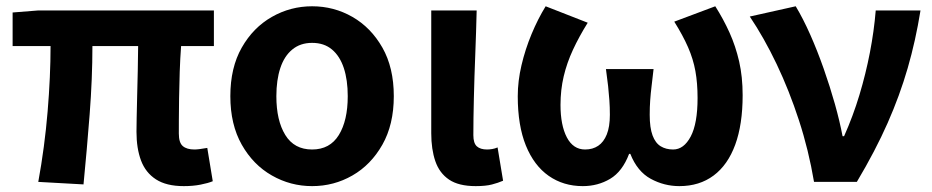

<svg xmlns="http://www.w3.org/2000/svg" viewBox="-20 -594 3045 627"><path d="M580.2 13.8Q523.4 13.8 489.4 -8.2Q455.4 -30.2 440.5 -69.9Q425.7 -109.6 425.7 -163.7Q425.7 -179 426.3 -209.8Q426.9 -240.7 427.9 -280.8Q428.9 -321 429.9 -363.4Q430.9 -405.9 431.1 -443.6H281.8Q281.8 -338.4 272.8 -221.1Q263.7 -103.9 252.7 8.2L105 0Q125.9 -114.4 135.5 -229.8Q145.1 -345.3 145.1 -443.6H21.2V-553.2L104.1 -559.8H678.5V-443.6H571.4Q568.4 -403.9 566.9 -359.3Q565.4 -314.7 564.8 -273.5Q564.2 -232.3 564.1 -201.5Q564 -170.6 564 -157.7Q564 -128.1 576.9 -117Q589.8 -105.8 615 -105.8Q628.3 -105.8 656.9 -111L674.8 -2.2Q659.7 4.1 635.1 8.9Q610.5 13.8 580.2 13.8Z M999.2 13.8Q928.7 13.8 867.8 -21Q806.8 -55.7 769.5 -121.5Q732.2 -187.3 732.2 -279.9Q732.2 -373.1 769.5 -438.6Q806.8 -504.1 867.8 -538.8Q928.7 -573.5 999.2 -573.5Q1070.4 -573.5 1130.9 -538.8Q1191.4 -504.1 1228.7 -438.6Q1266 -373.1 1266 -279.9Q1266 -187.3 1228.7 -121.5Q1191.4 -55.7 1130.9 -21Q1070.4 13.8 999.2 13.8ZM999.2 -105.8Q1057.3 -105.8 1086.5 -153.1Q1115.6 -200.4 1115.6 -279.9Q1115.6 -332.7 1102.8 -371.7Q1089.9 -410.7 1064.2 -432.3Q1038.5 -454 999.2 -454Q960.7 -454 934.5 -432.3Q908.2 -410.7 895.4 -371.7Q882.5 -332.7 882.5 -279.9Q882.5 -200.4 911.7 -153.1Q940.8 -105.8 999.2 -105.8Z M1533.5 13.8Q1477.8 13.8 1446.4 -7.5Q1415 -28.7 1401.6 -67.7Q1388.3 -106.6 1388.3 -158.8V-559.8H1536.6Q1535 -491.7 1532.1 -417.3Q1529.1 -342.9 1527.5 -274Q1525.8 -205.1 1525.8 -152.6Q1525.8 -126.6 1537.1 -116.2Q1548.5 -105.8 1570.8 -105.8Q1578 -105.8 1587.3 -107.3Q1596.5 -108.8 1604.9 -112.6L1622.9 -3.8Q1606.5 3.3 1586.4 8.5Q1566.2 13.8 1533.5 13.8Z M1883.2 13.8Q1819.9 13.8 1771.9 -19.7Q1723.9 -53.3 1697.3 -118.7Q1670.8 -184.1 1670.8 -279.6Q1670.8 -329.2 1683 -381Q1695.2 -432.9 1715.8 -482.5Q1736.4 -532.1 1761.9 -573.5L1899.3 -519.8Q1871 -474.4 1851.1 -431.5Q1831.2 -388.7 1820.8 -344.6Q1810.4 -300.6 1810.4 -251.4Q1810.4 -185.1 1831.1 -145.4Q1851.9 -105.8 1890.7 -105.8Q1915.5 -105.8 1933.5 -117.9Q1951.4 -129.9 1961.5 -154.9Q1971.6 -180 1971.6 -219.1Q1971.6 -244.6 1970 -266.4Q1968.4 -288.2 1965.9 -312.6Q1963.3 -336.9 1958.8 -368.4H2114.3Q2110.7 -336.9 2107.8 -312.6Q2104.8 -288.2 2103.3 -266.4Q2101.7 -244.6 2101.7 -219.1Q2101.7 -176.8 2111 -151.8Q2120.3 -126.8 2137.6 -116.3Q2154.8 -105.8 2178.2 -105.8Q2213.1 -105.8 2235.6 -148.2Q2258 -190.6 2258 -273.8Q2258 -322.7 2250.9 -361.9Q2243.8 -401.1 2227 -439.6Q2210.2 -478.1 2181.9 -523.3L2315.8 -573.5Q2342.4 -531.7 2362.4 -487.4Q2382.3 -443.2 2393.8 -393.2Q2405.2 -343.1 2405.2 -283.1Q2405.2 -187.8 2381 -121.6Q2356.8 -55.4 2310.4 -20.8Q2264 13.8 2198.5 13.8Q2149.1 13.8 2105.2 -10Q2061.3 -33.8 2038.4 -91.5H2034.4Q2012.5 -33.8 1972.5 -10Q1932.4 13.8 1883.2 13.8Z M2638.3 0Q2620.8 -103.8 2589.1 -201Q2557.4 -298.3 2516.2 -384.7Q2475 -471 2428.5 -540L2578.5 -573.5Q2602.7 -533.3 2626.1 -480.5Q2649.5 -427.7 2670 -369.3Q2690.5 -310.9 2706.5 -254.2Q2722.4 -197.5 2731.5 -149.3H2736.5Q2765.7 -214.7 2786.5 -283.7Q2807.3 -352.7 2820.8 -422.6Q2834.3 -492.5 2839.8 -559.8H2986Q2970.1 -461 2944.2 -371.6Q2918.4 -282.3 2878.7 -192.4Q2839.1 -102.5 2778.1 0Z"/></svg>

Font: Shanggu Sans SC VF
Style: Regular
Weight: 250
Designer: GuiWonder
Version: Version 1.021